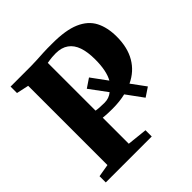

<svg xmlns="http://www.w3.org/2000/svg" viewBox="-196 -902 1056 1056"><g transform="rotate(-45 332.0 -374.5)"><path d="M33.5 0V-48.5L107.5 -61V-677.5L36 -693V-743H193.5Q217.5 -743 242.2 -744.5Q267 -746 296.5 -747.5Q326 -749 364 -748.5Q469.5 -749 530.5 -722.5Q591.5 -696 617.5 -645.8Q643.5 -595.5 643.5 -523.5Q643.5 -439.5 609.2 -381Q575 -322.5 510 -292L570.5 -209.5L518 -174.5L447.5 -271Q425 -265.5 399.8 -262.8Q374.5 -260 347 -260Q332.5 -260 317 -260.5Q301.5 -261 289.8 -262Q278 -263 273.5 -263.5V-61L391 -48.5V0ZM339 -314.5Q356 -314.5 371.2 -319.8Q386.5 -325 399.5 -336L324 -438L376.5 -473.5L443.5 -382Q457 -406 464 -440.2Q471 -474.5 471 -520.5Q471 -577 457.5 -616.2Q444 -655.5 415 -676.2Q386 -697 340.5 -697Q323.5 -697 311.5 -695.8Q299.5 -694.5 290.5 -693.2Q281.5 -692 273 -690.5V-319Q282.5 -317 299.2 -315.8Q316 -314.5 339 -314.5Z"/></g></svg>

Font: Merriweather 60pt ExtraBold
Style: Regular
Weight: 800
Version: Version 2.100